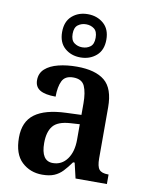

<svg xmlns="http://www.w3.org/2000/svg" viewBox="-91 -878 728 953"><g transform="rotate(10 273.5 -402.0)"><path d="M188 10Q127 10 85 -29.5Q43 -69 43 -152Q43 -232 95 -270.5Q147 -309 252 -313L329 -316V-374Q329 -429 315 -460.5Q301 -492 257 -492Q216 -492 201.5 -462.5Q187 -433 187 -383Q134 -383 108 -398.5Q82 -414 82 -448Q82 -483 106.5 -505Q131 -527 173 -537.5Q215 -548 266 -548Q359 -548 406 -509.5Q453 -471 453 -376V-119Q453 -78 465.5 -63Q478 -48 510 -48H513V0H355L337 -77H329Q309 -49 290.5 -29.5Q272 -10 248 0Q224 10 188 10ZM230 -56Q275 -56 302 -93Q329 -130 329 -191V-269L282 -266Q219 -262 195 -232.5Q171 -203 171 -147Q171 -56 230 -56ZM274 -596Q227 -596 195 -624Q163 -652 163 -705Q163 -758 195 -786Q227 -814 274 -814Q321 -814 353.5 -786Q386 -758 386 -705Q386 -652 353.5 -624Q321 -596 274 -596ZM274 -647Q298 -647 315 -660Q332 -673 332 -705Q332 -737 315 -750Q298 -763 274 -763Q251 -763 233.5 -750Q216 -737 216 -705Q216 -673 233.5 -660Q251 -647 274 -647Z"/></g></svg>

Font: Noto Serif Sinhala SemiCondensed SemiBold
Style: Regular
Weight: 600
Width: 4
Designer: Jelle Bosma - Monotype Design Team
Foundry: Monotype Imaging Inc.
Version: Version 2.007; ttfautohint (v1.8.4.7-5d5b)